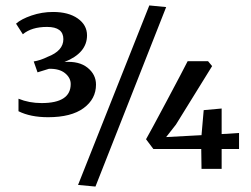

<svg xmlns="http://www.w3.org/2000/svg" viewBox="-20 -622 922 706"><path d="M544 -74 517 -110Q532 -136 593.5 -251.5Q655 -367 670 -397H745L760 -379L627 -164L591 -118L721 -125L729 -217L795 -223V-129L859 -133V-74H795V-1H721L720 -74ZM48 -213V-259Q87 -243 133 -243Q240 -243 240 -313Q240 -336 219 -353Q198 -370 160 -369L118 -356L104 -396Q129 -400 155 -413Q213 -435 213 -478Q213 -523 153 -523Q96 -523 64 -496L39 -535Q58 -552 96 -565Q134 -578 175 -578Q232 -578 266 -554Q300 -530 300 -492Q300 -427 217 -394Q271 -398 302 -373Q333 -348 333 -311Q333 -258 287.5 -224.5Q242 -191 157 -191Q92 -191 48 -213ZM331 64 267 58 529 -602 591 -596Z"/></svg>

Font: Aikya SemiBold
Style: Regular
Weight: 600
Designer: Neelakash Kshetrimayum (Latin subset based on Merriweather by Eben Sorkin)
Foundry: Brand New Type
Version: Version 1.00 b005